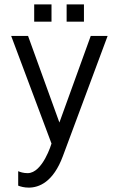

<svg xmlns="http://www.w3.org/2000/svg" viewBox="-20 -663 542 876"><path d="M394 -499 251 -104 108 -499H31L215 -8C215 -8 175 127 106 127C87 127 72 122 63 118V184C73 188 90 193 111 193C158 193 223 168 267 49L471 -499H394ZM136 -564H215V-643H136V-564ZM284 -564H363V-643H284V-564Z"/></svg>

Font: Maven Pro
Style: Regular
Weight: 400
Designer: Joe Prince
Foundry: Joe Prince
Version: Version 1.003